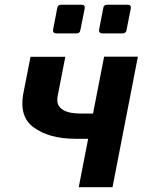

<svg xmlns="http://www.w3.org/2000/svg" viewBox="-20 -785 642 805"><path d="M215.8 -645Q208.5 -645 204.8 -649.4Q201.2 -653.8 202.6 -661.1L220.2 -752Q222.2 -765.1 235.8 -765.1H322.3Q330.1 -765.1 333.3 -760.7Q336.4 -756.3 335 -749L316.9 -658.2Q314.5 -645 301.3 -645ZM408.7 -645Q401.4 -645 397.7 -649.4Q394 -653.8 395.5 -661.1L413.1 -752Q415 -765.1 428.7 -765.1H515.6Q523.4 -765.1 526.6 -760.7Q529.8 -756.3 528.3 -749L510.3 -658.2Q507.8 -645 494.6 -645ZM349.6 -203.1H297.4Q184.6 -203.1 119.1 -252.4L117.2 -253.9Q96.2 -270 85 -294.2Q73.7 -318.4 73.7 -350.1Q73.7 -361.3 75 -373.3Q76.2 -385.3 78.6 -397L107.9 -546.9H253.9L221.7 -382.3Q220.2 -373.5 220.2 -366.2Q220.2 -347.7 230 -336.4Q231.4 -334.5 233.6 -332.5Q235.8 -330.6 238.8 -328.1Q262.2 -309.1 317.9 -309.1H370.1L416.5 -547.4H558.1L451.7 0H310.1Z"/></svg>

Font: Hack
Style: Bold Italic
Weight: 700
Italic angle: -11°
Monospace: yes
Designer: Christopher Simpkins
Foundry: Christopher Simpkins
Version: Version 2.017; ttfautohint (v1.4.1) -l 4 -r 80 -G 350 -x 0 -